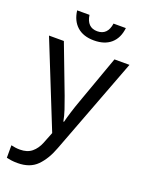

<svg xmlns="http://www.w3.org/2000/svg" viewBox="-177 -817 863 1141"><g transform="rotate(20 254.5 -247.0)"><path d="M83 240Q60 240 42.5 237.5Q25 235 13 232V153Q26 156 39.5 158Q53 160 69 160Q115 160 143.5 136.5Q172 113 188 73L216 2L0 -536H94L210 -231Q225 -191 237 -154.5Q249 -118 255 -85H259Q265 -110 277.5 -150.5Q290 -191 305 -232L414 -536H509L278 74Q250 150 205.5 195Q161 240 83 240ZM260 -600Q193 -600 153.5 -635Q114 -670 106 -734H184Q195 -658 260 -658Q325 -658 336 -734H414Q407 -670 367.5 -635Q328 -600 260 -600Z"/></g></svg>

Font: Noto Sans Historical
Style: Regular
Weight: 400
Designer: Monotype Design Team
Foundry: Monotype Imaging Inc.
Version: Version 2.013; ttfautohint (v1.8.4.7-5d5b)